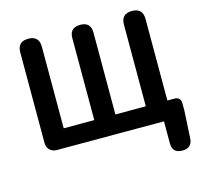

<svg xmlns="http://www.w3.org/2000/svg" viewBox="-130 -883 1295 1238"><g transform="rotate(-15 517.0 -264.0)"><path d="M938 213Q871 213 871 147V0H481H156Q127 0 109 -18Q91 -36 91 -65V-370V-669Q91 -741 163 -741Q235 -741 235 -669V-124H439V-671Q439 -741 510 -741Q580 -741 580 -671V-124H783V-669Q783 -741 855 -741Q927 -741 927 -669V-124H975Q994 -124 1005 -113Q1016 -102 1016 -83V-32L1006 149Q1003 213 938 213Z"/></g></svg>

Font: GenSenRounded2 TW B
Style: Regular
Weight: 700
Version: Version 2.000;PS 2;hotconv 16.6.51;makeotf.lib2.5.65220 DEVE